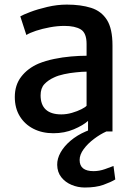

<svg xmlns="http://www.w3.org/2000/svg" viewBox="-20 -586 599 856"><path d="M358 250Q327 250 299 238.2Q271 226.5 253.2 204Q235.5 181.5 235 149Q234.5 121.5 250.2 93.5Q266 65.5 295 41Q324 16.5 362.5 0L372.5 -4V-47Q350.5 -27 309 -9.5Q267.5 8 218 8Q168 8 129.2 -11.8Q90.5 -31.5 68.2 -67.8Q46 -104 46 -153.5Q46 -207 74.8 -244.2Q103.5 -281.5 152 -302.5Q184 -315.5 221.5 -323.2Q259 -331 296.5 -334.2Q334 -337.5 366 -337.5V-390Q366 -439 340.2 -454.8Q314.5 -470.5 267 -470.5Q235.5 -470.5 202 -464.2Q168.5 -458 140.5 -448.8Q112.5 -439.5 97.5 -430L70.5 -513Q82 -520 114.8 -532.5Q147.5 -545 191.2 -555.2Q235 -565.5 278 -565.5Q340.5 -565.5 386.2 -551Q432 -536.5 456.8 -497.2Q481.5 -458 481.5 -383.5V0H454.5Q426.5 12.5 398.8 33.5Q371 54.5 353 79Q335 103.5 335 127Q335 152.5 350.8 164.8Q366.5 177 397 177Q422.5 177 448 168Q473.5 159 486 154L494 214Q474.5 226 441 238Q407.5 250 358 250ZM319 -263.5Q292 -261 265.5 -255.2Q239 -249.5 220.5 -240.5Q195 -229 178 -211Q161 -193 161 -161Q161 -119 184.2 -97.5Q207.5 -76 253.5 -76Q277 -76 301 -83Q325 -90 342.8 -99Q360.5 -108 366 -114.5V-266.5Q346.5 -266.5 319 -263.5Z"/></svg>

Font: Koeln Type Sans
Style: Regular
Weight: 400
Designer: Eben Sorkin
Foundry: Eben Sorkin
Version: Version 2.001